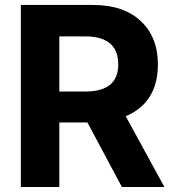

<svg xmlns="http://www.w3.org/2000/svg" viewBox="-20 -747 696 767"><path d="M63.2 0V-727.3H350.1Q474.1 -727.3 542.6 -662.6Q610.8 -598.4 610.8 -489.7Q610.8 -413.4 578.3 -361.3Q545.8 -309.3 482.2 -282.7L636.7 0H467L329.2 -257.8H217V0ZM217 -381.4H321.4Q452.4 -381.4 452.4 -489.7Q452.4 -601.6 320.7 -601.6H217Z"/></svg>

Font: Inter P
Style: Bold
Weight: 700
Designer: Rasmus Andersson
Foundry: rsms
Version: Version 3.018;git-588b23468